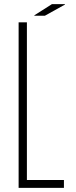

<svg xmlns="http://www.w3.org/2000/svg" viewBox="-20 -908 369 928"><path d="M70 0V-800H110V-38H289V0ZM146 -832V-834L231 -888H294V-886L197 -832Z"/></svg>

Font: Big Shoulders Text Thin
Style: Regular
Weight: 100
Designer: Patric King
Foundry: XO Type Co
Version: Version 1.000; ttfautohint (v1.8.2)